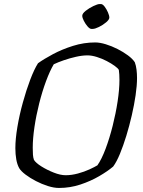

<svg xmlns="http://www.w3.org/2000/svg" viewBox="-20 -930 708 950"><path d="M272 0Q247 0 217 -9.5Q187 -19 158 -34Q129 -49 106.5 -66Q84 -83 75 -98Q65 -116 60.5 -141.5Q56 -167 56 -197Q56 -242 66 -301.5Q76 -361 93 -422.5Q110 -484 129.5 -535.5Q149 -587 168 -617Q197 -638 242 -662Q287 -686 341 -703Q395 -720 451 -720Q474 -720 503.5 -711Q533 -702 561.5 -687.5Q590 -673 613 -656Q636 -639 647 -622Q653 -606 655.5 -585.5Q658 -565 658 -544Q658 -507 651 -459Q644 -411 632 -359Q620 -307 605 -258Q590 -209 573.5 -169Q557 -129 540 -106Q513 -83 471 -58.5Q429 -34 378 -17Q327 0 272 0ZM305 -63Q334 -63 365.5 -71.5Q397 -80 423 -92Q449 -104 462 -112Q483 -142 502.5 -194Q522 -246 537.5 -307.5Q553 -369 562 -428.5Q571 -488 571 -534Q571 -563 568 -584Q564 -592 547.5 -604Q531 -616 508 -628Q485 -640 459.5 -648Q434 -656 413 -656Q387 -656 356 -649Q325 -642 296 -632Q267 -622 246 -612Q227 -580 208 -529Q189 -478 174 -418.5Q159 -359 150.5 -301.5Q142 -244 142 -199Q142 -180 143 -165Q144 -150 148 -139Q157 -124 185 -106.5Q213 -89 246 -76Q279 -63 305 -63ZM432 -787Q424 -787 413.5 -799Q403 -811 395 -826.5Q387 -842 387 -852Q387 -863 404 -876.5Q421 -890 442 -900Q463 -910 473 -910Q474 -910 475 -910Q477 -910 479 -910Q488 -910 497.5 -897.5Q507 -885 514 -869Q521 -853 521 -843Q521 -833 505 -819.5Q489 -806 469.5 -796.5Q450 -787 439 -787Q438 -787 436 -787Q434 -787 432 -787Z"/></svg>

Font: Texturina Light
Style: Italic
Weight: 300
Italic angle: -11°
Designer: Guillermo Torres Carreño
Foundry: Omnibus-Type
Version: Version 1.002; ttfautohint (v1.8.3)